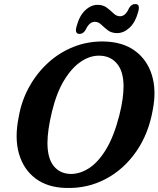

<svg xmlns="http://www.w3.org/2000/svg" viewBox="-20 -918 785 951"><path d="M495 -712.5Q588 -710.5 648.2 -666.5Q708.5 -622.5 732 -547Q755.5 -471.5 737 -375.5Q716.5 -256.5 655.2 -168Q594 -79.5 504 -31.8Q414 16 307.5 13Q216 11 156.2 -33.8Q96.5 -78.5 74 -156.5Q51.5 -234.5 72.5 -337.5Q86 -417.5 123.8 -486.2Q161.5 -555 217.8 -606.5Q274 -658 344.5 -686Q415 -714 495 -712.5ZM327 -56.5Q374 -55 420.2 -84.5Q466.5 -114 505.5 -178.5Q544.5 -243 571 -346.5Q582 -390 587 -426Q592 -462 592 -491.5Q591.5 -563.5 560.5 -601.5Q529.5 -639.5 478.5 -642Q430.5 -645 383.8 -614.8Q337 -584.5 298.8 -522.2Q260.5 -460 237.5 -365.5Q226 -318 220.5 -279Q215 -240 215 -209Q215.5 -133.5 245.8 -96Q276 -58.5 327 -56.5ZM560 -754Q532.5 -754 514.2 -768Q496 -782 481.5 -796Q467 -810 449.5 -810Q422.5 -810 404.5 -771Q393 -750 374 -750Q349 -750 359 -786.5Q373 -839.5 401.8 -866.8Q430.5 -894 463.5 -894Q491 -894 509.2 -880Q527.5 -866 542.2 -851.8Q557 -837.5 574.5 -837.5Q602 -837.5 619 -877.5Q630.5 -898 650 -898Q675 -898 665 -861.5Q651 -808 622 -781Q593 -754 560 -754Z"/></svg>

Font: Fraunces 72pt SuperSoft SemiBold
Style: Italic
Weight: 600
Italic angle: -16°
Version: Version 1.000;[b76b70a41]